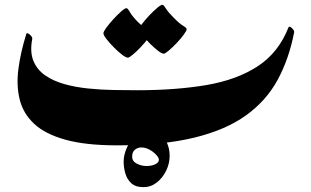

<svg xmlns="http://www.w3.org/2000/svg" viewBox="-20 -603 1299 803"><path d="M470.2 4.9Q337.9 4.9 253.2 -18.8Q168.5 -42.5 122.8 -85.2Q77.1 -127.9 62.5 -186.3Q47.9 -244.6 56.9 -314.2Q65.9 -383.8 89.8 -460.4Q91.3 -466.3 97.9 -462.9Q104.5 -459.5 110.4 -452.4Q116.2 -445.3 114.7 -439.5Q104.5 -385.3 119.9 -348.1Q135.3 -311 169.2 -287.6Q203.1 -264.2 249.5 -251.2Q295.9 -238.3 348.6 -232.9Q401.4 -227.5 453.9 -226.6Q506.3 -225.6 551.8 -225.6Q715.8 -225.6 843.3 -247.3Q970.7 -269 1057.9 -325.9Q1145 -382.8 1186.5 -488.3Q1189 -493.7 1195.1 -490Q1201.2 -486.3 1206.3 -479.5Q1211.4 -472.7 1210 -466.8Q1188.5 -356 1140.9 -268.6Q1093.3 -181.2 1008.3 -120.1Q923.3 -59.1 791.5 -27.1Q659.7 4.9 470.2 4.9ZM610.8 -463.9Q610.8 -457.5 598.6 -441.2Q586.4 -424.8 569.1 -406.5Q551.8 -388.2 536.1 -375Q520.5 -361.8 514.6 -361.8Q506.8 -361.8 490.2 -374.5Q473.6 -387.2 455.8 -405.3Q438 -423.3 425.3 -439.7Q412.6 -456.1 412.6 -463.9Q412.6 -470.7 424.8 -487.3Q437 -503.9 454.3 -522.9Q471.7 -542 487.1 -555.4Q502.4 -568.8 508.8 -568.8Q514.2 -568.8 523.4 -552.2Q532.7 -535.6 556.6 -511.2Q580.6 -487.8 595.7 -478.5Q610.8 -469.2 610.8 -463.9ZM760.7 -481Q760.7 -474.6 748.5 -458Q736.3 -441.4 719 -423.1Q701.7 -404.8 686 -391.6Q670.4 -378.4 664.6 -378.4Q656.7 -378.4 640.4 -391.1Q624 -403.8 606 -421.9Q587.9 -439.9 575.2 -456.5Q562.5 -473.1 562.5 -481Q562.5 -487.8 575 -504.2Q587.4 -520.5 604.5 -538.6Q621.6 -556.6 637.2 -569.8Q652.8 -583 659.2 -583Q664.1 -583 673.6 -567.6Q683.1 -552.2 707 -528.3Q730.5 -504.4 745.6 -495.4Q760.7 -486.3 760.7 -481ZM598.6 -59.6Q643.6 -59.6 666.5 -26.4Q689.5 6.8 689.5 48.8Q689.5 81.1 674.8 111.1Q660.2 141.1 635.5 160.4Q610.8 179.7 580.1 179.7Q546.4 179.7 528.6 162.8Q510.7 146 503.9 121.3Q497.1 96.7 497.1 73.2Q497.1 43.5 511.5 12.9Q525.9 -17.6 549.1 -38.6Q572.3 -59.6 598.6 -59.6ZM571.3 13.7Q555.7 13.7 544.2 23.2Q532.7 32.7 532.7 51.8Q532.7 71.8 552.2 81.5Q571.8 91.3 592.8 91.3Q614.3 91.3 629.4 84Q644.5 76.7 644.5 65.4Q644.5 56.6 633.3 44.4Q622.1 32.2 605.2 22.9Q588.4 13.7 571.3 13.7Z"/></svg>

Font: Awami Nastaliq
Style: Bold
Weight: 700
Designer: Peter Martin, SIL International
Foundry: SIL International
Version: Version 3.100